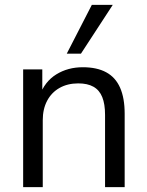

<svg xmlns="http://www.w3.org/2000/svg" viewBox="-20 -773 608 793"><path d="M75.6 0V-486.3H154.7V-377.7H143.7Q164.6 -436 212.4 -465.7Q260.3 -495.3 321.9 -495.3Q380.4 -495.3 418.7 -474.4Q457.1 -453.6 476 -410.8Q494.9 -368 494.9 -303.3V0H413.9V-298.4Q413.9 -343.3 402.3 -372Q390.7 -400.8 366.1 -414.7Q341.6 -428.6 303.1 -428.6Q259.2 -428.6 226 -409.9Q192.8 -391.2 174.7 -356.9Q156.6 -322.6 156.6 -276.6V0ZM255.7 -551.3 359.2 -752.8H445.7L314.3 -551.3Z"/></svg>

Font: Nunito Sans 12pt ExtraLight
Style: Regular
Weight: 200
Version: Version 3.101;gftools[0.9.27]